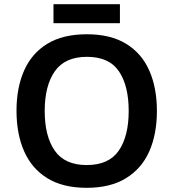

<svg xmlns="http://www.w3.org/2000/svg" viewBox="-20 -889 830 919"><path d="M731 -358Q731 -247 694.5 -164.5Q658 -82 583 -36Q508 10 395 10Q281 10 206.5 -36Q132 -82 95.5 -165Q59 -248 59 -359Q59 -469 95.5 -551.5Q132 -634 206.5 -679.5Q281 -725 396 -725Q509 -725 583.5 -679.5Q658 -634 694.5 -551.5Q731 -469 731 -358ZM194 -358Q194 -237 242 -168Q290 -99 395 -99Q501 -99 548.5 -168Q596 -237 596 -358Q596 -479 549 -548Q502 -617 396 -617Q291 -617 242.5 -548Q194 -479 194 -358ZM554 -869V-778H236V-869Z"/></svg>

Font: Noto Sans Malayalam SemiBold
Style: Regular
Weight: 600
Designer: Jelle Bosma - Monotype Design Team
Foundry: Monotype Imaging Inc.
Version: Version 2.104; ttfautohint (v1.8.4.7-5d5b)